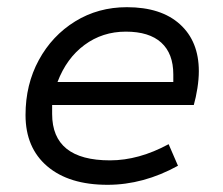

<svg xmlns="http://www.w3.org/2000/svg" viewBox="-20 -502 620 534"><path d="M279 12Q172 12 111.5 -39.5Q51 -91 51 -182Q51 -267 88 -335Q125 -403 189 -442.5Q253 -482 333 -482Q428 -482 480.5 -434.5Q533 -387 533 -304Q533 -282 529 -256.5Q525 -231 519 -210H125V-185Q125 -56 286 -56Q366 -56 449 -101L475 -41Q379 12 279 12ZM140 -274H462V-295Q462 -353 428.5 -383.5Q395 -414 330 -414Q265 -414 215 -377Q165 -340 140 -274Z"/></svg>

Font: Sometype Mono
Style: Italic
Weight: 400
Italic angle: -12°
Monospace: yes
Designer: Ryoichi Tsunekawa
Foundry: Dharma Type
Version: Version 1.000; ttfautohint (v1.8.3)